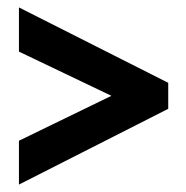

<svg xmlns="http://www.w3.org/2000/svg" viewBox="-20 -617 502 517"><path d="M31 -238 280 -359 31 -478V-597L433 -394V-324L31 -120Z"/></svg>

Font: Noto Sans Display ExtraCondensed
Style: Bold
Weight: 700
Width: 2
Designer: Monotype Design Team
Foundry: Monotype Imaging Inc.
Version: Version 2.003